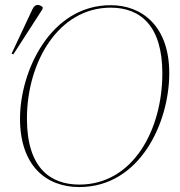

<svg xmlns="http://www.w3.org/2000/svg" viewBox="-20 -746 729 777"><path d="M34 -526 152 -709 153 -717C139 -729 122 -732 111 -708L27 -529ZM301 11C546 11 665 -249 665 -450C665 -641 554 -725 428 -725C184 -725 61 -458 61 -266C61 -76 166 11 301 11ZM301 1C186 1 89 -64 89 -266C89 -494 216 -715 428 -715C548 -715 637 -642 637 -449C637 -222 519 1 301 1Z"/></svg>

Font: Noto Serif Display Thin
Style: Italic
Weight: 100
Italic angle: -12°
Designer: Monotype Design Team
Foundry: Monotype Imaging Inc.
Version: Version 2.009